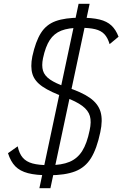

<svg xmlns="http://www.w3.org/2000/svg" viewBox="-20 -907 643 1009"><path d="M237 14Q169 14 127 3Q85 -8 60.5 -33Q36 -58 22 -102L73 -138Q81 -100 99.5 -78.5Q118 -57 151 -48Q184 -39 238 -39Q304 -39 345.5 -56.5Q387 -74 412 -113.5Q437 -153 451 -222Q461 -267 452.5 -297Q444 -327 412.5 -350.5Q381 -374 322 -396Q246 -423 204 -451.5Q162 -480 150.5 -518Q139 -556 150 -611Q167 -689 195 -733.5Q223 -778 272.5 -796Q322 -814 402 -814Q464 -814 503 -804.5Q542 -795 565.5 -773Q589 -751 603 -714L556 -675Q546 -709 528.5 -727.5Q511 -746 480.5 -753.5Q450 -761 401 -761Q340 -761 302 -746Q264 -731 241.5 -696.5Q219 -662 206 -601Q198 -562 206 -535.5Q214 -509 243 -489Q272 -469 326 -450Q408 -424 452 -393Q496 -362 508.5 -319Q521 -276 507 -212Q489 -126 458.5 -76.5Q428 -27 375 -6.5Q322 14 237 14ZM187 82 393 -887H451L245 82Z"/></svg>

Font: Victor Mono Thin ExtraLight
Style: Italic
Weight: 250
Italic angle: -12°
Monospace: yes
Version: Version 1.561;gftools[0.9.30]